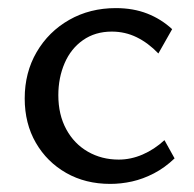

<svg xmlns="http://www.w3.org/2000/svg" viewBox="-20 -445 479 474"><path d="M252 9Q191 9 143.5 -18Q96 -45 68.5 -92.5Q41 -140 41 -202Q41 -266 70.5 -316.5Q100 -367 151 -396Q202 -425 266 -425Q309 -425 343.5 -411.5Q378 -398 405 -373L371 -313Q346 -339 317.5 -353Q289 -367 256 -367Q215 -367 185 -346Q155 -325 139.5 -289Q124 -253 124 -210Q124 -162 143.5 -126Q163 -90 197 -70.5Q231 -51 273 -51Q303 -51 332 -63.5Q361 -76 386 -99L411 -54Q387 -31 360 -17Q333 -3 306 3Q279 9 252 9Z"/></svg>

Font: Ysabeau Office Medium
Style: Regular
Weight: 500
Designer: Christian Thalmann (Catharsis Fonts)
Version: Version 2.001;gftools[0.9.30]; featfreeze: tnum,lnum,ss02